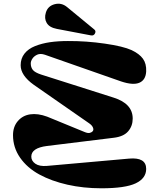

<svg xmlns="http://www.w3.org/2000/svg" viewBox="-20 -994 859 1030"><path d="M467.8 -804.2 285.2 -838.9Q244.6 -846.7 230.5 -871.1Q216.3 -895.5 226.1 -926.8Q236.8 -961.9 273.2 -971.4Q309.6 -981 339.8 -956.1L485.8 -835.9Q496.1 -827.6 489.5 -814.5Q482.9 -801.3 467.8 -804.2ZM231.9 -104 671.9 -143.1Q764.2 -151.4 764.2 -87.9Q764.2 -37.6 708.3 -10.7Q652.3 16.1 523.9 16.1Q427.2 16.1 341.8 -3.2Q256.3 -22.5 191.2 -57.9Q126 -93.3 87.9 -147.9Q49.8 -202.6 49.8 -269Q49.8 -314 75.4 -344.2Q101.1 -374.5 141.8 -380.6Q182.6 -386.7 232.9 -368.2L433.1 -286.1Q451.2 -278.3 462.2 -281.2Q473.1 -284.2 478.3 -291.5Q483.4 -298.8 478.3 -310.5Q473.1 -322.3 459 -332L161.1 -539.1Q90.8 -589.4 90.8 -644Q90.8 -680.2 111.3 -706.3Q131.8 -732.4 168.2 -746.8Q204.6 -761.2 248 -767.6Q291.5 -773.9 344.2 -773.9Q442.9 -774.4 542.2 -760Q641.6 -745.6 686 -725.1Q727.5 -705.6 746.8 -679Q766.1 -652.3 764.2 -610.8Q761.7 -564.9 728 -550.3Q694.3 -535.6 629.9 -557.1L221.2 -700.2Q196.8 -708.5 179.7 -700.7Q162.6 -692.9 153.8 -679.4Q145 -666 145 -653.8Q145 -632.8 156.2 -618.9Q167.5 -605 200.2 -594.2L589.8 -470.2Q691.9 -438 691.9 -357.9Q691.9 -317.9 667.5 -289.6Q643.1 -261.2 589.8 -254.9L231.9 -210.9Q147.9 -200.2 147.9 -153.8Q147.9 -130.9 169.7 -115.7Q191.4 -100.6 231.9 -104Z"/></svg>

Font: Pilowlava
Style: Regular
Weight: 400
Designer: Anton Moglia, Jérémy Landes, Maksym Kobuzan (Cyrillic), Velvetyne Type Foundry
Foundry: Anton Moglia, Jérémy Landes, Velvetyne Type Foundry
Version: Version 1.001;hotconv 1.0.109;makeotfexe 2.5.65596